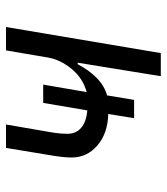

<svg xmlns="http://www.w3.org/2000/svg" viewBox="22 -578 556 640"><g transform="rotate(-90 300.0 -258.0)"><path d="M411 -277H406Q386 -239 360 -213.5Q334 -188 302 -179L287 -89H226L240 -175Q175 -177 135 -211.5Q95 -246 95 -297Q95 -322 101 -359L127 -516H205L178 -359Q174 -334 174 -312Q174 -282 194.5 -265Q215 -248 252 -245L277 -392H338L313 -247Q360 -260 390.5 -297.5Q421 -335 428 -375L452 -516H530L443 0H366Z"/></g></svg>

Font: iA Writer Mono V
Style: Regular
Weight: 400
Italic angle: -9.5°
Designer: Mike Abbink, Paul van der Laan, Pieter van Rosmalen
Foundry: Bold Monday
Version: Version 2.000